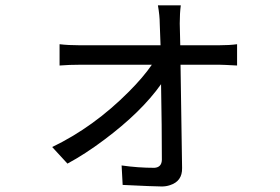

<svg xmlns="http://www.w3.org/2000/svg" viewBox="-20 -631 1040 713"><path d="M649.4 -462.9H793Q832 -462.9 860.4 -466.8V-387.7Q807.6 -390.6 794.9 -390.6H650.4Q656.2 -24.4 656.2 -6.8Q657.2 42 611.3 56.6Q596.7 61.5 581.1 61.5Q554.7 61.5 435.5 55.7L431.6 -16.6Q492.2 -7.8 553.7 -7.8Q580.1 -9.8 581.1 -37.1Q581.1 -159.2 578.1 -318.4Q504.9 -214.8 366.2 -111.3Q295.9 -58.6 230.5 -23.4L173.8 -85Q328.1 -159.2 459 -291Q511.7 -343.8 543.9 -390.6H277.3Q237.3 -390.6 201.2 -387.7V-466.8Q233.4 -462.9 275.4 -462.9H576.2Q574.2 -518.6 573.2 -543.9Q573.2 -572.3 566.4 -611.3H651.4Q647.5 -582 647.5 -543.9Z"/></svg>

Font: Taipei Sans TC Beta
Style: Regular
Weight: 400
Designer: JT Foundry
Foundry: JT Foundry
Version: Version 1.000